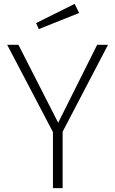

<svg xmlns="http://www.w3.org/2000/svg" viewBox="-20 -970 594 990"><path d="M365 -950 166 -851 180 -820 388 -903ZM537 -739H481L280 -337L75 -739H17L253 -289V0H303V-291Z"/></svg>

Font: Glow Sans SC Normal Light
Style: Regular
Weight: 300
Designer: Ryoko NISHIZUKA (kana, bopomofo & ideographs); Paul D. Hunt (Latin, Greek & Cyrillic); Sandoll Communications, Soo-young
Version: Version 0.93